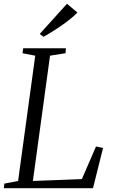

<svg xmlns="http://www.w3.org/2000/svg" viewBox="-28 -999 598 1019"><path d="M-7.5 0 -5 -24.5 68 -38.5 159 -703.5 91.5 -716.5 95 -743H322L319.5 -716.5L237.5 -703.5L146.5 -38.5L406.5 -48.5L481.5 -221.5L519 -214L465.5 0ZM203 -803.5 183 -819 327.5 -979 383 -932.5Q363 -911.5 332.5 -888.2Q302 -865 268 -843Q234 -821 203 -803.5Z"/></svg>

Font: Merriweather 96pt Light
Style: Italic
Weight: 300
Italic angle: -7.8°
Version: Version 2.101